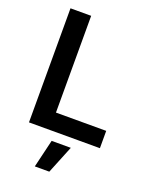

<svg xmlns="http://www.w3.org/2000/svg" viewBox="-173 -820 912 1150"><g transform="rotate(20 283.0 -245.5)"><path d="M71.8 0V-727.1H203.6V-110.4H523.9V0ZM194.8 235.8 237.3 57.6H359.4L287.1 235.8Z"/></g></svg>

Font: Interop SemBd
Style: Regular
Weight: 600
Designer: Rasmus Andersson, Google, Jang Haemin
Foundry: jhaemin
Version: Version 1.007